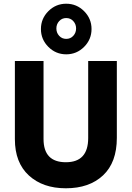

<svg xmlns="http://www.w3.org/2000/svg" viewBox="-20 -1002 708 1032"><path d="M608 -261Q608 -129 534 -59.5Q460 10 334 10Q210 10 135 -59Q60 -128 60 -254V-674H214V-255Q214 -130 334 -130Q454 -130 454 -260V-674H608ZM432 -942Q472 -902 472 -846Q472 -790 432 -750Q392 -710 336 -710Q280 -710 240 -750Q200 -790 200 -846Q200 -902 240 -942Q280 -982 336 -982Q392 -982 432 -942ZM298 -888.5Q283 -872 283 -849Q283 -826 298 -809.5Q313 -793 336 -793Q359 -793 374 -809.5Q389 -826 389 -849Q389 -872 374 -888.5Q359 -905 336 -905Q313 -905 298 -888.5Z"/></svg>

Font: Hind Siliguri
Style: Bold
Weight: 700
Designer: Jyotish Sonowal
Foundry: Indian Type Foundry
Version: Version 1.001;PS 1.0;hotconv 1.0.86;makeotf.lib2.5.63406; tt